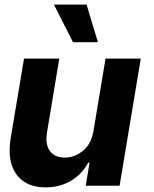

<svg xmlns="http://www.w3.org/2000/svg" viewBox="-20 -797 662 824"><path d="M400.2 -615.8H293.3L211.6 -777.3H351.6ZM175.4 7.1Q101.9 7.1 61.4 -35.5Q21.3 -78.5 21.3 -150.9Q21.3 -162.3 22.2 -174Q23.1 -185.7 24.9 -198.2L83.1 -545.5H234.4L181.1 -225.1Q180.4 -218.8 179.9 -212.9Q179.3 -207 179.3 -201.3Q179.3 -164.1 199.6 -142.4Q219.8 -120.7 258.5 -120.7Q299.4 -120.7 335.2 -149.1Q370.4 -177.2 380.7 -232.2L432.9 -545.5H584.2L493.3 0H348L364.3 -99.1H358.7Q346.2 -75.6 328.1 -56.3Q310 -36.9 286.9 -22.7Q263.8 -8.5 235.8 -0.7Q207.7 7.1 175.4 7.1Z"/></svg>

Font: Linik Sans
Style: Bold Italic
Weight: 700
Italic angle: 9°
Designer: Fonts by Rasmus Andersson / Changes by Cristiano Sobral with parts from Marc Monis
Foundry: rsms
Version: Version 3.020; ttfautohint (v1.6)